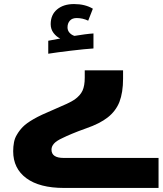

<svg xmlns="http://www.w3.org/2000/svg" viewBox="-20 -662 802 947"><path d="M296 265Q175 265 110 217Q45 169 45 84Q45 61 49 40Q53 19 63 3Q75 -18 92.5 -36Q110 -54 145.5 -74.5Q181 -95 246 -122Q284 -138 309.5 -150Q335 -162 348 -171Q376 -191 387 -215Q398 -239 398 -279V-315H587V-274Q587 -206 569 -159Q551 -114 511.5 -83Q472 -52 405 -29Q363 -14 334.5 -2Q306 10 290 18Q259 32 246.5 46Q234 60 234 76Q234 117 294 117H762V265ZM218 -461 277 -472Q258 -481 244 -499.5Q230 -518 230 -543Q230 -589 261.5 -615.5Q293 -642 345 -642Q400 -642 438 -619L415 -560Q388 -573 358 -573Q336 -573 324.5 -560Q313 -547 313 -527Q313 -512 322.5 -501Q332 -490 347 -485Q370 -489 397 -492.5Q424 -496 441 -497V-423Q423 -422 393 -419Q363 -416 329.5 -412Q296 -408 266 -404Q236 -400 218 -397Z"/></svg>

Font: Noto Kufi Arabic Black
Style: Regular
Weight: 900
Designer: Monotype Design Team, David Williams, Khaled Hosny
Foundry: Google LLC
Version: Version 2.109; ttfautohint (v1.8.4.7-5d5b)